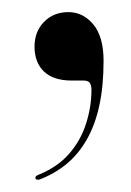

<svg xmlns="http://www.w3.org/2000/svg" viewBox="-20 -133 216 317"><path d="M98.5 0Q68 0 52.5 -15Q37 -30 37 -56Q37 -81 52.8 -97Q68.5 -113 93 -113Q117 -113 134 -92.8Q151 -72.5 151 -32.5Q151 9 144 41.2Q137 73.5 123.2 97.5Q109.5 121.5 89.8 137.8Q70 154 45 163.5Q42 164 40.5 163.5Q39 163 38.5 161.5Q38 160 39 158.5Q40 157 42.5 156Q75 143 94.2 120.8Q113.5 98.5 122.2 70.8Q131 43 131 15.5Q131 8.5 128.5 4.2Q126 0 118 0Z"/></svg>

Font: Fraunces 120pt
Style: Regular
Weight: 400
Version: Version 1.000;[b76b70a41]